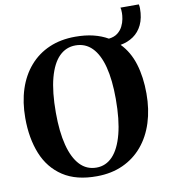

<svg xmlns="http://www.w3.org/2000/svg" viewBox="-94 -946 929 1039"><g transform="rotate(-10 371.0 -426.5)"><path d="M356 11.5Q242 12.5 169 -35.5Q96 -83.5 61.5 -168.8Q27 -254 27 -365.5Q27 -452.5 50.2 -523.8Q73.5 -595 118 -646.2Q162.5 -697.5 225.8 -725Q289 -752.5 369.5 -752.5Q423.5 -752.5 467.8 -741.8Q512 -731 547.5 -710.5Q577.5 -714 596 -728.5Q614.5 -743 624.2 -762.8Q634 -782.5 637.5 -802Q641 -821.5 641 -835Q641 -848 640.2 -854.5Q639.5 -861 638 -865H739Q740 -859.5 740.8 -854.2Q741.5 -849 741.5 -843.5Q741.5 -790 723.8 -753Q706 -716 675 -694.8Q644 -673.5 604 -666.5Q651.5 -618 673.8 -545.8Q696 -473.5 696 -383Q696 -296 673 -223.8Q650 -151.5 605.8 -99Q561.5 -46.5 498.5 -17.8Q435.5 11 356 11.5ZM361 -35Q412.5 -35 449.8 -74.2Q487 -113.5 507.2 -191Q527.5 -268.5 527.5 -383Q527.5 -487.5 508.8 -559.5Q490 -631.5 453.2 -668.8Q416.5 -706 362.5 -706Q310.5 -706 273 -668.8Q235.5 -631.5 215.2 -555.8Q195 -480 195 -365.5Q195 -260.5 214 -186.8Q233 -113 269.8 -74Q306.5 -35 361 -35Z"/></g></svg>

Font: Merriweather 72pt
Style: Bold
Weight: 700
Version: Version 2.100